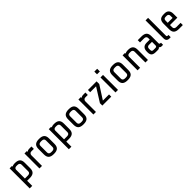

<svg xmlns="http://www.w3.org/2000/svg" viewBox="463 -2530 4530 4530"><g transform="rotate(-45 2728.5 -265.0)"><path d="M80 -500H160V-476Q191 -500 240 -500H256Q344 -500 385 -462.5Q426 -425 426 -340V-160Q426 -76 384.5 -38Q343 0 256 0H165V170H80ZM165 -370V-75H266Q303 -75 322 -92Q341 -109 341 -140V-360Q341 -391 322 -408Q303 -425 266 -425H230Q197 -425 181 -407.5Q165 -390 165 -370Z M576 -500H656V-473Q689 -500 736 -500H809V-420H726Q693 -420 677 -398Q661 -376 661 -355V0H576Z M1067 0H1054Q967 0 925.5 -38Q884 -76 884 -160V-340Q884 -424 925.5 -462Q967 -500 1054 -500H1067Q1154 -500 1195.5 -462Q1237 -424 1237 -340V-160Q1237 -76 1195.5 -38Q1154 0 1067 0ZM1077 -425H1044Q1007 -425 988 -408Q969 -391 969 -360V-140Q969 -109 988 -92Q1007 -75 1044 -75H1077Q1114 -75 1133 -92Q1152 -109 1152 -140V-360Q1152 -391 1133 -408Q1114 -425 1077 -425Z M1387 -500H1467V-476Q1498 -500 1547 -500H1563Q1651 -500 1692 -462.5Q1733 -425 1733 -340V-160Q1733 -76 1691.5 -38Q1650 0 1563 0H1472V170H1387ZM1472 -370V-75H1573Q1610 -75 1629 -92Q1648 -109 1648 -140V-360Q1648 -391 1629 -408Q1610 -425 1573 -425H1537Q1504 -425 1488 -407.5Q1472 -390 1472 -370Z M2056 0H2043Q1956 0 1914.5 -38Q1873 -76 1873 -160V-340Q1873 -424 1914.5 -462Q1956 -500 2043 -500H2056Q2143 -500 2184.5 -462Q2226 -424 2226 -340V-160Q2226 -76 2184.5 -38Q2143 0 2056 0ZM2066 -425H2033Q1996 -425 1977 -408Q1958 -391 1958 -360V-140Q1958 -109 1977 -92Q1996 -75 2033 -75H2066Q2103 -75 2122 -92Q2141 -109 2141 -140V-360Q2141 -391 2122 -408Q2103 -425 2066 -425Z M2376 -500H2456V-473Q2489 -500 2536 -500H2609V-420H2526Q2493 -420 2477 -398Q2461 -376 2461 -355V0H2376Z M2766 -74H2972V0H2674V-80L2891 -426H2694V-500H2982V-411Z M3107 -610V-700H3202V-610ZM3112 0V-500H3197V0Z M3530 0H3517Q3430 0 3388.5 -38Q3347 -76 3347 -160V-340Q3347 -424 3388.5 -462Q3430 -500 3517 -500H3530Q3617 -500 3658.5 -462Q3700 -424 3700 -340V-160Q3700 -76 3658.5 -38Q3617 0 3530 0ZM3540 -425H3507Q3470 -425 3451 -408Q3432 -391 3432 -360V-140Q3432 -109 3451 -92Q3470 -75 3507 -75H3540Q3577 -75 3596 -92Q3615 -109 3615 -140V-360Q3615 -391 3596 -408Q3577 -425 3540 -425Z M3850 -500H3930V-476Q3961 -500 4010 -500H4036Q4117 -500 4156.5 -462Q4196 -424 4196 -340V0H4111V-360Q4111 -390 4093.5 -407.5Q4076 -425 4046 -425H4000Q3967 -425 3951 -407.5Q3935 -390 3935 -370V0H3850Z M4591 -30Q4568 0 4530 0H4461Q4385 0 4350.5 -30.5Q4316 -61 4316 -135V-155Q4316 -310 4462 -310H4566V-360Q4566 -391 4547 -408Q4528 -425 4491 -425H4356V-500H4481Q4568 -500 4609.5 -462Q4651 -424 4651 -340V-100Q4651 -85 4662.5 -77.5Q4674 -70 4701 -70V0H4646Q4633 0 4617.5 -8Q4602 -16 4591 -30ZM4566 -125V-235H4461Q4435 -235 4418 -218Q4401 -201 4401 -175V-125Q4401 -99 4413 -87Q4425 -75 4451 -75H4520Q4550 -75 4558 -89Q4566 -103 4566 -125Z M4816 -100V-700H4901V-105Q4901 -89 4909 -82Q4917 -75 4936 -75H4956V0H4901Q4867 0 4841.5 -24Q4816 -48 4816 -100Z M5061 -160V-340Q5061 -426 5098 -463Q5135 -500 5221 -500H5248Q5319 -500 5355.5 -460.5Q5392 -421 5392 -345V-215H5146V-140Q5146 -109 5165 -92Q5184 -75 5221 -75H5360V0H5231Q5143 0 5102 -37.5Q5061 -75 5061 -160ZM5309 -290V-365Q5309 -391 5292 -408Q5275 -425 5249 -425H5211Q5175 -425 5160.5 -408.5Q5146 -392 5146 -360V-290Z"/></g></svg>

Font: Share Tech
Style: Regular
Weight: 400
Designer: Ralph du Carrois
Foundry: Carrois Type Design
Version: Version 1.100